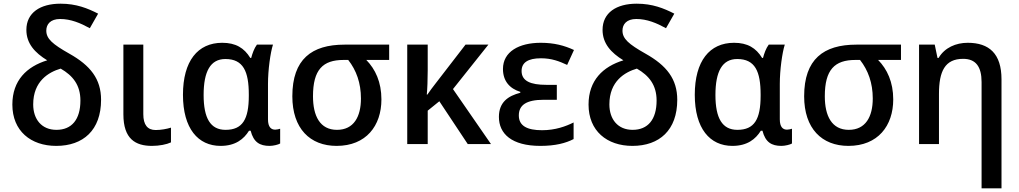

<svg xmlns="http://www.w3.org/2000/svg" viewBox="-20 -781 5523 1041"><path d="M308 -761C198 -761 123 -712 123 -619C123 -545 169 -495 236 -454C125 -420 47 -345 47 -214C47 -71 147 10 285 10C431 10 528 -75 528 -240C528 -353 470 -426 356 -490C264 -542 231 -571 231 -615C231 -649 253 -678 306 -678C364 -678 416 -656 467 -628L512 -707C455 -736 394 -761 308 -761ZM309 -409C375 -371 416 -320 416 -236C416 -133 369 -77 286 -77C206 -77 160 -134 160 -215C160 -341 244 -390 309 -409Z M757 -539H649V-161C649 -27 715 10 804 10C844 10 884 2 907 -9V-89C885 -82 853 -76 824 -76C780 -76 757 -104 757 -162Z M1176 10C1257 10 1302 -27 1330 -72H1339C1355 -10 1388 10 1442 10C1462 10 1490 3 1499 -3V-83C1494 -81 1480 -78 1472 -78C1450 -78 1433 -92 1433 -134V-326C1433 -402 1446 -495 1460 -539H1373C1358 -519 1348 -490 1342 -467H1337C1304 -521 1258 -549 1185 -549C1052 -549 972 -450 972 -267C972 -84 1054 10 1176 10ZM1203 -77C1121 -77 1084 -140 1084 -266C1084 -394 1121 -461 1202 -461C1299 -461 1329 -394 1329 -268V-262C1329 -134 1295 -77 1203 -77Z M2048 -242C2048 -336 2015 -406 1966 -456H2090V-539H1848C1670 -539 1565 -460 1565 -259C1565 -84 1661 10 1805 10C1965 10 2048 -99 2048 -242ZM1677 -259C1677 -403 1730 -456 1843 -456H1868C1912 -400 1937 -331 1937 -247C1937 -148 1898 -77 1807 -77C1715 -77 1677 -152 1677 -259Z M2628 -539H2504L2342 -329C2327 -309 2310 -288 2297 -268H2294C2297 -298 2299 -350 2299 -399V-539H2188V0H2299V-181L2362 -232L2516 0H2642L2436 -298Z M2999 -321H2942C2856 -321 2808 -342 2808 -396C2808 -442 2843 -465 2913 -465C2971 -465 3012 -449 3055 -429L3092 -510C3040 -534 2985 -549 2912 -549C2794 -549 2707 -501 2707 -407C2707 -342 2743 -301 2801 -283V-278C2735 -261 2685 -227 2685 -147C2685 -56 2754 10 2910 10C2991 10 3048 -5 3090 -27V-117C3048 -96 2991 -75 2919 -75C2839 -75 2793 -98 2793 -155C2793 -211 2833 -240 2928 -240H2999Z M3432 -761C3322 -761 3247 -712 3247 -619C3247 -545 3293 -495 3360 -454C3249 -420 3171 -345 3171 -214C3171 -71 3271 10 3409 10C3555 10 3652 -75 3652 -240C3652 -353 3594 -426 3480 -490C3388 -542 3355 -571 3355 -615C3355 -649 3377 -678 3430 -678C3488 -678 3540 -656 3591 -628L3636 -707C3579 -736 3518 -761 3432 -761ZM3433 -409C3499 -371 3540 -320 3540 -236C3540 -133 3493 -77 3410 -77C3330 -77 3284 -134 3284 -215C3284 -341 3368 -390 3433 -409Z M3951 10C4032 10 4077 -27 4105 -72H4114C4130 -10 4163 10 4217 10C4237 10 4265 3 4274 -3V-83C4269 -81 4255 -78 4247 -78C4225 -78 4208 -92 4208 -134V-326C4208 -402 4221 -495 4235 -539H4148C4133 -519 4123 -490 4117 -467H4112C4079 -521 4033 -549 3960 -549C3827 -549 3747 -450 3747 -267C3747 -84 3829 10 3951 10ZM3978 -77C3896 -77 3859 -140 3859 -266C3859 -394 3896 -461 3977 -461C4074 -461 4104 -394 4104 -268V-262C4104 -134 4070 -77 3978 -77Z M4823 -242C4823 -336 4790 -406 4741 -456H4865V-539H4623C4445 -539 4340 -460 4340 -259C4340 -84 4436 10 4580 10C4740 10 4823 -99 4823 -242ZM4452 -259C4452 -403 4505 -456 4618 -456H4643C4687 -400 4712 -331 4712 -247C4712 -148 4673 -77 4582 -77C4490 -77 4452 -152 4452 -259Z M5227 -549C5163 -549 5102 -523 5069 -467H5063L5048 -539H4963V0H5071V-272C5071 -394 5103 -462 5202 -462C5271 -462 5302 -419 5302 -336V240H5410V-351C5410 -490 5343 -549 5227 -549Z"/></svg>

Font: Noto Sans Thai Medium
Style: Regular
Weight: 500
Designer: Monotype Design Team
Foundry: Monotype Imaging Inc.
Version: Version 1.901